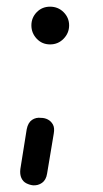

<svg xmlns="http://www.w3.org/2000/svg" viewBox="-20 -443 309 575"><path d="M79 112Q69 111 59 106Q49 101 44 90Q39 79 41 63L60 -56Q64 -76 76 -84Q88 -92 103 -90Q114 -90 123.5 -85Q133 -80 138.5 -70Q144 -60 141 -43L121 77Q118 96 106 104.5Q94 113 79 112ZM130 -310Q106 -310 90 -327Q74 -344 74 -367Q74 -390 90 -406.5Q106 -423 130 -423Q154 -423 170.5 -406.5Q187 -390 187 -367Q187 -344 170.5 -327Q154 -310 130 -310Z"/></svg>

Font: Edu SA Beginner Medium
Style: Regular
Weight: 500
Version: Version 1.003